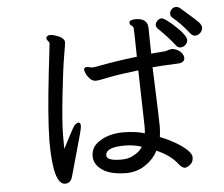

<svg xmlns="http://www.w3.org/2000/svg" viewBox="-56 -865 1112 953"><g transform="rotate(-5 500.0 -388.0)"><path d="M519 -70Q551 -70 573 -81Q613 -100 625 -125Q586 -138 541 -138Q446 -138 446 -97Q446 -70 519 -70ZM231 25Q171 25 171 -193Q173 -317 197 -528L214 -675Q214 -679 211.5 -683Q209 -687 204.5 -692Q200 -697 200 -704Q205 -717 220 -717Q231 -717 246 -712Q291 -698 291 -674Q291 -666 280.5 -606.5Q270 -547 255.5 -413Q241 -279 241 -216V-148Q245 -154 271 -205Q297 -256 306 -263.5Q315 -271 322 -271Q333 -271 333 -257Q333 -248 330 -234Q327 -220 300.5 -126Q274 -32 268 -10Q262 12 252 18.5Q242 25 231 25ZM859 -599Q847 -599 837 -612Q808 -651 755 -702Q747 -710 747 -721Q747 -731 757 -741Q767 -751 777 -751Q796 -751 856 -693Q896 -654 896 -632Q896 -616 877 -603Q869 -599 859 -599ZM543 -1Q460 -1 419 -29.5Q378 -58 378 -99Q379 -138 405 -160.5Q431 -183 465.5 -193.5Q500 -204 535 -204Q602 -204 646 -190Q648 -203 648 -223L641 -504Q539 -492 490 -481.5Q441 -471 427 -471Q410 -471 397 -485Q384 -499 378.5 -513Q373 -527 373 -529Q373 -543 390 -543L413 -538L433 -540Q536 -560 640 -572Q638 -707 636.5 -715.5Q635 -724 626.5 -728.5Q618 -733 618 -745Q620 -758 650 -758Q710 -758 710 -707L712 -581L784 -587Q792 -589 800.5 -592Q809 -595 819 -595Q840 -592 856 -579Q872 -566 874 -546Q874 -520 832 -520Q770 -518 713 -513Q723 -248 723 -219Q723 -196 719 -165Q797 -134 844 -94Q872 -70 872 -51Q872 -32 863 -21.5Q854 -11 844 -6.5Q834 -2 831 -2Q816 -2 799 -24Q766 -68 696 -99Q675 -58 634.5 -30.5Q594 -3 543 -1ZM937 -651Q926 -651 916 -662Q871 -719 832 -750Q823 -758 823 -770Q823 -781 832 -791Q841 -801 854 -801Q865 -801 874 -794Q959 -721 967 -709Q975 -697 975 -688Q975 -668 954 -655Q946 -651 937 -651Z"/></g></svg>

Font: LXGW WenKai Lite
Style: Bold
Weight: 700
Designer: LXGW / Fontworks Inc.
Foundry: LXGW / Fontworks Inc.
Version: Version 1.330;April 28, 2024